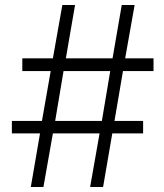

<svg xmlns="http://www.w3.org/2000/svg" viewBox="-20 -753 660 773"><path d="M27.8 -215.8V-266.1H148.9L184.1 -466.8H69.8V-518.1H192.9L231 -732.9H282.2L245.1 -518.1H433.1L470.2 -732.9H522L483.9 -518.1H598.1V-466.8H475.1L440.9 -266.1H556.2V-215.8H432.1L395 0H342.8L380.9 -215.8H192.9L154.8 0H104L141.1 -215.8ZM202.1 -266.1H390.1L423.8 -466.8H235.8Z"/></svg>

Font: Kreadon Light
Style: Regular
Weight: 300
Designer: kohakuno
Foundry: StudioGnu
Version: Version 1.000;Glyphs 3.1.2 (3151)